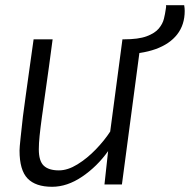

<svg xmlns="http://www.w3.org/2000/svg" viewBox="-20 -708 729 737"><path d="M180 9Q116.5 9 85.8 -23Q55 -55 55 -130Q55 -142 59 -178.8Q63 -215.5 68 -261Q72.5 -296.5 78.8 -341Q85 -385.5 92.5 -439.5Q100 -493.5 109 -557H182Q174 -496.5 167.8 -451Q161.5 -405.5 156.8 -372.5Q152 -339.5 149 -317Q146 -294.5 144 -280.8Q142 -267 141 -260Q135 -216 132 -186.5Q129 -157 129 -135Q129 -90 148 -72Q167 -54 206 -54Q240 -54 277.2 -77Q314.5 -100 347.8 -134.5Q381 -169 403 -203L450 -557H522L448 0H381L395 -128Q353 -69 295.5 -30Q238 9 180 9ZM447 -500 455 -557Q511.5 -557 543 -568.8Q574.5 -580.5 589.5 -598.5Q604.5 -616.5 609.2 -636Q614 -655.5 616 -671Q617 -676.5 617.5 -680.8Q618 -685 617 -688H687Q688 -682 688.5 -676.8Q689 -671.5 689 -666Q689 -613 660.2 -576Q631.5 -539 577.2 -519.5Q523 -500 447 -500Z"/></svg>

Font: Merriweather Sans Variable Regular
Style: Italic
Weight: 300
Italic angle: -8°
Designer: Eben Sorkin
Foundry: Eben Sorkin
Version: Version 2.001